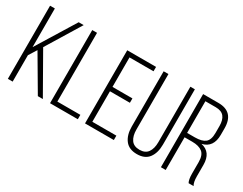

<svg xmlns="http://www.w3.org/2000/svg" viewBox="-80 -1143 2011 1592"><g transform="rotate(30 925.5 -347.0)"><path d="M40 0V-700.2H85.9V-330.1L314 -700.2H361.8L162.1 -374L375 0H327.1L133.8 -329.1L85.9 -252.9V0Z M443.8 0V-700.2H489.7V-42H710V0Z M778.8 0V-700.2H1054.7V-658.2H824.7V-376H1015.6V-334H824.7V-42H1054.7V0Z M1127.4 -170.9V-700.2H1173.3V-168.9Q1173.3 -107.9 1198.5 -72Q1223.6 -36.1 1278.3 -36.1Q1333 -36.1 1358.2 -72Q1383.3 -107.9 1383.3 -168.9V-700.2H1426.3V-170.9Q1426.3 -90.8 1389.9 -42.5Q1353.5 5.9 1277.3 5.9Q1201.2 5.9 1164.3 -42.5Q1127.4 -90.8 1127.4 -170.9Z M1505.4 0V-700.2H1651.4Q1801.3 -700.2 1801.3 -542V-481Q1801.3 -359.4 1700.2 -335.9Q1801.3 -313.5 1801.3 -192.9V-84Q1801.3 -25.9 1818.4 0H1770.5Q1755.4 -25.9 1755.4 -84V-193.8Q1755.4 -259.8 1722.2 -286.4Q1689 -313 1624.5 -313H1551.3V0ZM1551.3 -355H1625.5Q1691.9 -355 1723.6 -380.1Q1755.4 -405.3 1755.4 -472.2V-538.1Q1755.4 -596.7 1730.5 -627.4Q1705.6 -658.2 1650.4 -658.2H1551.3Z"/></g></svg>

Font: Bebas Neue Book
Style: Regular
Weight: 400
Designer: Ryoichi Tsunekawa
Foundry: Ryoichi Tsunekawa
Version: Version 001.003